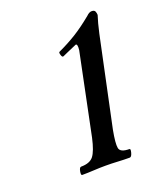

<svg xmlns="http://www.w3.org/2000/svg" viewBox="-87 -713 422 516"><g transform="rotate(-20 123.5 -454.5)"><path d="M61 -252Q57 -252 59 -263Q61 -274 66 -274Q91 -274 101.5 -287.5Q112 -301 120 -337L168 -570Q170 -588 164 -587Q145 -579 137.5 -575.5Q130 -572 123 -569Q119 -567 116.5 -575Q114 -583 117 -584Q145 -597 168.5 -611.5Q192 -626 220 -649Q228 -657 235 -657Q243 -657 245 -652Q247 -647 247 -642Q243 -629 240.5 -620Q238 -611 234 -593L180 -338Q173 -301 175.5 -287.5Q178 -274 204 -274Q208 -274 205 -263Q202 -252 197 -252Q180 -252 163 -253Q146 -254 128 -254Q112 -254 94.5 -253Q77 -252 61 -252Z"/></g></svg>

Font: Junicode Two Beta Condensed Medium
Style: Italic
Weight: 500
Width: 3
Italic angle: -9°
Version: Version 1.053; ttfautohint (v1.8.4)